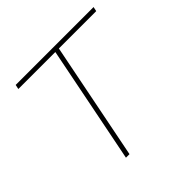

<svg xmlns="http://www.w3.org/2000/svg" viewBox="-140 -642 767 767"><g transform="rotate(-45 244.0 -258.5)"><path d="M154 0 253 -498H44L48 -517H488L484 -498H273L174 0Z"/></g></svg>

Font: Argentum Sans Thin
Style: Italic
Weight: 100
Italic angle: -11°
Designer: Julieta Ulanovsky (font), Cristiano Sobral (main changes and remaster)
Foundry: Julieta Ulanovsky (font), Cristiano Sobral (main changes and remaster)
Version: Version 2.007;June 15, 2022;FontCreator 14.0.0.2814 64-bit; 